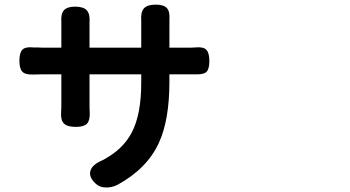

<svg xmlns="http://www.w3.org/2000/svg" viewBox="-20 -788 1540 845"><path d="M446.3 37.1Q418 37.1 400.4 19.5Q368.2 -10.7 378.9 -39.1Q387.7 -64.5 431.6 -83Q521.5 -129.9 560.5 -206.1Q601.6 -285.2 601.6 -423.8V-460.9H374V-330.1Q374 -303.7 375 -291Q376 -256.8 362.3 -243.2Q348.6 -229.5 313.5 -229.5Q276.4 -229.5 261.2 -244.6Q246.1 -259.8 249 -295.9Q250 -306.6 250 -330.1V-460.9H168.9Q137.7 -460.9 124 -460Q90.8 -459 78.1 -472.7Q65.4 -486.3 65.4 -520.5Q65.4 -556.6 79.1 -569.8Q92.8 -583 127.9 -579.1Q133.8 -579.1 147.5 -579.1Q161.1 -578.1 168.9 -578.1H250V-672.9Q250 -681.6 250 -690.4Q247.1 -726.6 261.2 -742.7Q275.4 -758.8 310.5 -758.8Q347.7 -758.8 362.3 -742.2Q377 -725.6 374 -688.5Q374 -680.7 374 -671.9V-578.1H487.3H601.6V-678.7Q601.6 -688.5 601.6 -697.3Q598.6 -734.4 613.3 -751Q627.9 -767.6 665 -767.6Q701.2 -767.6 714.8 -752Q728.5 -736.3 725.6 -700.2Q725.6 -689.5 725.6 -678.7V-578.1H796.9Q827.1 -578.1 838.9 -579.1Q874 -583 887.7 -569.3Q901.4 -555.7 901.4 -519.5Q901.4 -485.4 889.6 -472.7Q877.9 -460 844.7 -460.9Q821.3 -460.9 796.9 -460.9H725.6V-428.7Q725.6 -258.8 678.7 -158.2Q627 -45.9 497.1 25.4Q471.7 38.1 446.3 37.1Z"/></svg>

Font: Bpmf GenSen Rounded B
Style: B
Weight: 700
Foundry: But Ko
Version: Version 1.320